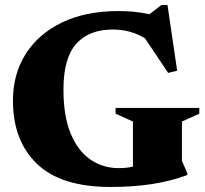

<svg xmlns="http://www.w3.org/2000/svg" viewBox="-20 -729 817 764"><path d="M704 -88.5 725.5 -40V-32.5Q657.5 -7.5 582.2 3.8Q507 15 420 15Q223 15 127.2 -77Q31.5 -169 31.5 -329Q31.5 -434 82.2 -514.2Q133 -594.5 227.2 -639.8Q321.5 -685 452 -685Q481 -685 509.8 -682.5Q538.5 -680 575 -672.5L622 -709H646.5L685 -447.5L649 -439L556.5 -577Q499.5 -611.5 428.5 -611.5Q334.5 -611.5 283.5 -554.8Q232.5 -498 232.5 -372.5Q232.5 -266 261.5 -196.8Q290.5 -127.5 340.2 -93.8Q390 -60 452 -60Q483 -60 509 -66V-245.5L440 -276.5V-299.5H773V-276.5L704 -245.5Z"/></svg>

Font: Newsreader 16pt ExtraBold
Style: Regular
Weight: 800
Designer: Hugues Gentile
Foundry: Production Type
Version: Version 1.003; ttfautohint (v1.8.3)